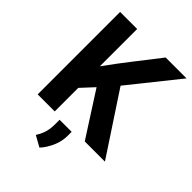

<svg xmlns="http://www.w3.org/2000/svg" viewBox="-264 -830 1171 1171"><g transform="rotate(45 321.5 -244.5)"><path d="M286 -285 469 0H643L383 -395L636 -711H456C374 -604 289 -500 210 -389V-711H63V0H210V-203ZM230 183 300 222C310 212 319 200 328 186C350 151 371 105 371 50V15H267V57C267 113 251 149 230 183Z"/></g></svg>

Font: Asimov
Style: Regular
Weight: 500
Designer: Google
Version: Version 2.000980; 2014